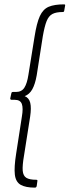

<svg xmlns="http://www.w3.org/2000/svg" viewBox="-20 -717 318 879"><path d="M140 142Q97 142 74.5 129Q52 116 48 82.5Q44 49 54 -14L80 -182Q87 -222 80 -241Q73 -260 48 -260H34Q26 -260 27 -267L32 -290Q33 -296 39 -296H53Q79 -296 91.5 -315.5Q104 -335 110 -374L138 -548Q148 -612 162.5 -643.5Q177 -675 203 -686Q229 -697 273 -697Q280 -697 278 -691L274 -668Q273 -662 268 -662Q237 -662 220 -653Q203 -644 193.5 -620.5Q184 -597 176 -551L148 -372Q141 -332 128 -308.5Q115 -285 93 -277Q113 -269 118.5 -246Q124 -223 118 -183L90 -5Q82 41 84 64.5Q86 88 100.5 97Q115 106 146 106Q153 106 151 113L148 135Q146 142 140 142Z"/></svg>

Font: Sofia Sans Condensed ExtraLight
Style: Italic
Weight: 250
Italic angle: -9°
Version: Version 4.100